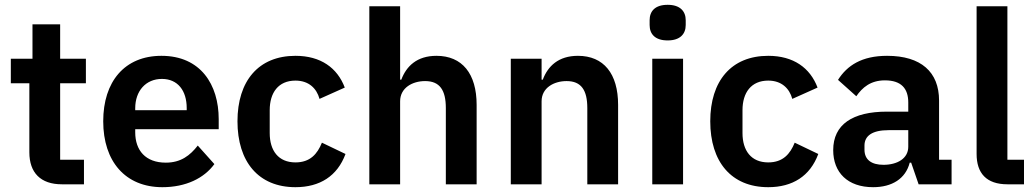

<svg xmlns="http://www.w3.org/2000/svg" viewBox="-20 -766 4299 798"><path d="M237 0H329V-102H230V-420H337V-522H230V-665H115V-522H25V-420H102V-133C102 -48 149 0 237 0Z M655 12C752 12 828 -25 871 -84L802 -161C770 -120 732 -90 669 -90C585 -90 542 -141 542 -216V-229H889V-271C889 -414 814 -534 651 -534C498 -534 409 -427 409 -262C409 -95 501 12 655 12ZM653 -438C719 -438 756 -389 756 -317V-308H542V-316C542 -388 586 -438 653 -438Z M1208 12C1309 12 1382 -34 1416 -126L1318 -173C1299 -126 1269 -91 1208 -91C1137 -91 1101 -140 1101 -213V-308C1101 -381 1137 -431 1208 -431C1263 -431 1296 -399 1308 -355L1413 -402C1382 -484 1313 -534 1208 -534C1054 -534 967 -429 967 -262C967 -94 1054 12 1208 12Z M1515 0H1643V-345C1643 -401 1694 -429 1747 -429C1808 -429 1833 -391 1833 -317V0H1961V-330C1961 -460 1901 -534 1794 -534C1713 -534 1669 -491 1648 -435H1643V-740H1515Z M2231 0V-345C2231 -401 2282 -429 2335 -429C2396 -429 2421 -391 2421 -317V0H2549V-330C2549 -460 2489 -534 2382 -534C2301 -534 2257 -491 2236 -435H2231V-522H2103V0Z M2755 -598C2807 -598 2830 -625 2830 -662V-682C2830 -719 2807 -746 2755 -746C2702 -746 2680 -719 2680 -682V-662C2680 -625 2702 -598 2755 -598ZM2691 0H2819V-522H2691Z M3173 12C3274 12 3347 -34 3381 -126L3283 -173C3264 -126 3234 -91 3173 -91C3102 -91 3066 -140 3066 -213V-308C3066 -381 3102 -431 3173 -431C3228 -431 3261 -399 3273 -355L3378 -402C3347 -484 3278 -534 3173 -534C3019 -534 2932 -429 2932 -262C2932 -94 3019 12 3173 12Z M3609 12C3687 12 3744 -23 3761 -90H3767L3798 0H3935V-102H3883V-348C3883 -467 3808 -534 3667 -534C3562 -534 3501 -494 3463 -434L3539 -366C3564 -402 3598 -432 3658 -432C3726 -432 3755 -398 3755 -340V-302H3666C3524 -302 3443 -249 3443 -142C3443 -49 3503 12 3609 12ZM3652 -81C3602 -81 3573 -102 3573 -144V-161C3573 -202 3606 -225 3673 -225H3755V-156C3755 -107 3709 -81 3652 -81Z M4236 0V-102H4167V-740H4039V-126C4039 -46 4080 0 4167 0Z"/></svg>

Font: Braiins Sans SemiBold
Style: Regular
Weight: 600
Designer: Mike Abbink, Paul van der Laan, Pieter van Rosmalen, Jiri Chlebus, Lubos Buracinsky
Foundry: Bold Monday, Sudetype
Version: Version 1.000;hotconv 1.0.109;makeotfexe 2.5.65596